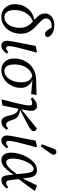

<svg xmlns="http://www.w3.org/2000/svg" viewBox="934 -1744 823 2730"><g transform="rotate(90 1345.0 -378.5)"><path d="M219 13Q163 13 122.5 -13Q82 -39 60.5 -83Q39 -127 39 -180Q39 -240 59 -290Q79 -340 113.5 -376.5Q148 -413 192.5 -434Q237 -455 287 -456L289 -464L321 -441Q274 -438 228 -405.5Q182 -373 152 -314Q122 -255 122 -175Q122 -102 150.5 -65.5Q179 -29 223 -29Q256 -29 284 -45.5Q312 -62 332 -91.5Q352 -121 363.5 -161.5Q375 -202 375 -247Q375 -285 365.5 -317.5Q356 -350 337 -378Q318 -406 288 -432Q246 -468 220 -496Q194 -524 182.5 -550Q171 -576 171 -607Q171 -645 191.5 -675Q212 -705 250.5 -722.5Q289 -740 342 -740Q385 -740 419 -728.5Q453 -717 475.5 -696Q498 -675 508 -649Q506 -628 493.5 -617.5Q481 -607 465 -607Q446 -607 432 -617.5Q418 -628 405 -648L359 -723L421 -713L444 -674Q429 -686 414.5 -691.5Q400 -697 385 -699.5Q370 -702 353 -702Q315 -702 290 -691.5Q265 -681 253 -663.5Q241 -646 241 -622Q241 -606 249 -589.5Q257 -573 279.5 -549Q302 -525 345 -486Q385 -450 410 -416Q435 -382 447 -346Q459 -310 459 -267Q459 -206 441 -154.5Q423 -103 390.5 -66Q358 -29 314.5 -8Q271 13 219 13Z M631 13Q598 13 578.5 -8Q559 -29 559 -68Q559 -77 560.5 -89.5Q562 -102 565 -122Q568 -142 573.5 -172Q579 -202 588 -245L632 -474L716 -493L726 -482L692 -357Q680 -310 670.5 -273Q661 -236 654 -208Q647 -180 643 -158.5Q639 -137 637 -121Q635 -105 635 -94Q635 -74 642.5 -64.5Q650 -55 666 -55Q681 -55 694 -64Q707 -73 723 -87L741 -61Q713 -25 687 -6Q661 13 631 13Z M977 13Q931 13 893.5 -8Q856 -29 834 -69.5Q812 -110 812 -169Q812 -234 833 -289.5Q854 -345 893 -387.5Q932 -430 987 -454.5Q1042 -479 1110 -481L1329 -487L1318 -410L1104 -430L1090 -429Q1054 -429 1024 -416Q994 -403 970 -379.5Q946 -356 929.5 -324.5Q913 -293 904.5 -255Q896 -217 896 -175Q896 -98 921.5 -63.5Q947 -29 987 -29Q1024 -29 1053.5 -48.5Q1083 -68 1105 -101.5Q1127 -135 1138.5 -177.5Q1150 -220 1150 -266Q1150 -310 1141 -341Q1132 -372 1112 -393.5Q1092 -415 1058 -428L1077 -442Q1119 -433 1153.5 -409Q1188 -385 1208.5 -348Q1229 -311 1229 -264Q1229 -208 1209.5 -158.5Q1190 -109 1155.5 -70.5Q1121 -32 1075 -9.5Q1029 13 977 13Z M1394 -1Q1411 -63 1423.5 -110.5Q1436 -158 1445 -196.5Q1454 -235 1461 -268.5Q1468 -302 1474 -335Q1479 -365 1479.5 -384.5Q1480 -404 1473 -414.5Q1466 -425 1451 -425Q1432 -425 1418 -419.5Q1404 -414 1382 -405L1366 -432Q1404 -467 1429.5 -480Q1455 -493 1485 -493Q1515 -493 1532.5 -476.5Q1550 -460 1554 -427.5Q1558 -395 1548 -345L1480 -2L1407 9ZM1716 13Q1685 13 1664.5 -6Q1644 -25 1632 -63L1615 -127Q1600 -180 1581 -200Q1562 -220 1532 -228L1506 -235V-253H1515L1540 -276L1804 -489Q1821 -487 1832.5 -475.5Q1844 -464 1844 -447Q1844 -426 1828 -410.5Q1812 -395 1765 -370L1527 -244L1529 -254L1563 -249Q1593 -244 1616 -232.5Q1639 -221 1655 -203Q1671 -185 1680 -158L1697 -107Q1708 -77 1720.5 -66Q1733 -55 1751 -55Q1765 -55 1779 -63.5Q1793 -72 1806 -84L1824 -57Q1798 -25 1771 -6Q1744 13 1716 13Z M1978 13Q1945 13 1925.5 -8Q1906 -29 1906 -68Q1906 -77 1907.5 -89.5Q1909 -102 1912 -122Q1915 -142 1920.5 -172Q1926 -202 1935 -245L1979 -474L2063 -493L2073 -482L2039 -357Q2027 -310 2017.5 -273Q2008 -236 2001 -208Q1994 -180 1990 -158.5Q1986 -137 1984 -121Q1982 -105 1982 -94Q1982 -74 1989.5 -64.5Q1997 -55 2013 -55Q2028 -55 2041 -64Q2054 -73 2070 -87L2088 -61Q2060 -25 2034 -6Q2008 13 1978 13ZM2031 -563Q2046 -604 2062 -645.5Q2078 -687 2093 -729Q2099 -744 2106 -753Q2113 -762 2121.5 -766Q2130 -770 2139 -770Q2157 -770 2168 -758.5Q2179 -747 2179 -733Q2179 -719 2173.5 -707.5Q2168 -696 2154 -677Q2131 -645 2107.5 -612.5Q2084 -580 2061 -547Z M2256 13Q2206 13 2178 -23Q2150 -59 2150 -126Q2150 -173 2162.5 -223.5Q2175 -274 2197.5 -322Q2220 -370 2250.5 -409Q2281 -448 2318.5 -470.5Q2356 -493 2397 -493Q2429 -493 2452 -480.5Q2475 -468 2488.5 -440Q2502 -412 2508 -364L2519 -273L2523 -255L2539 -124Q2544 -83 2552.5 -69Q2561 -55 2581 -55Q2595 -55 2610 -63Q2625 -71 2642 -86L2660 -60Q2631 -24 2601.5 -5.5Q2572 13 2541 13Q2519 13 2504.5 3.5Q2490 -6 2482 -26.5Q2474 -47 2470 -82L2442 -335Q2435 -398 2421 -422Q2407 -446 2382 -446Q2357 -446 2335.5 -426Q2314 -406 2295.5 -373.5Q2277 -341 2263 -302Q2249 -263 2241.5 -224Q2234 -185 2234 -153Q2234 -103 2248 -79.5Q2262 -56 2286 -56Q2310 -56 2337.5 -75Q2365 -94 2400 -135Q2435 -176 2477 -240L2492 -195H2481Q2437 -116 2397.5 -70Q2358 -24 2323.5 -5.5Q2289 13 2256 13ZM2513 -214 2507 -271 2616 -494 2690 -467V-453Z"/></g></svg>

Font: Source Serif 4 18pt
Style: Italic
Weight: 400
Italic angle: -12°
Designer: Frank Grießhammer
Foundry: Adobe Systems Incorporated
Version: Version 4.004;hotconv 1.0.116;makeotfexe 2.5.65601